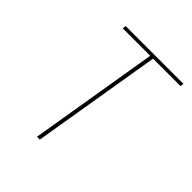

<svg xmlns="http://www.w3.org/2000/svg" viewBox="-200 -868 1001 1001"><g transform="rotate(45 300.0 -367.5)"><path d="M233 0 352 -716H149L152 -735H578L575 -716H373L254 0Z"/></g></svg>

Font: Iosevka SS04 Th Ex Obl
Style: Regular
Weight: 100
Width: 7
Italic angle: -9°
Monospace: yes
Designer: Belleve Invis
Foundry: Belleve Invis
Version: Version 19.0.0; ttfautohint (v1.8.4)